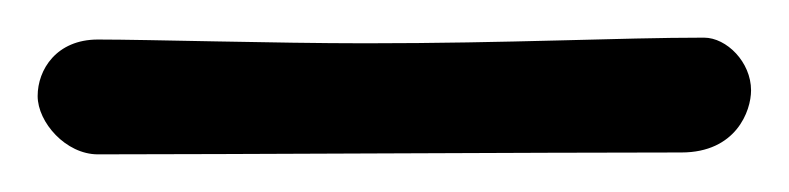

<svg xmlns="http://www.w3.org/2000/svg" viewBox="-32 5 419 102"><path d="M342 25C297 25 239 28 162 28C114 28 47 26 20 26C-2 26 -12 42 -12 56C-12 70 3 87 20 87C86 87 256 86 330 86C359 86 367 64 367 53C367 38 354 25 342 25Z"/></svg>

Font: Life Savers
Style: Bold
Weight: 700
Designer: Pablo Impallari, Rodrigo Fuenzalida, Brenda Gallo
Foundry: Pablo Impallari, Rodrigo Fuenzalida, Brenda Gallo
Version: Version 3.000